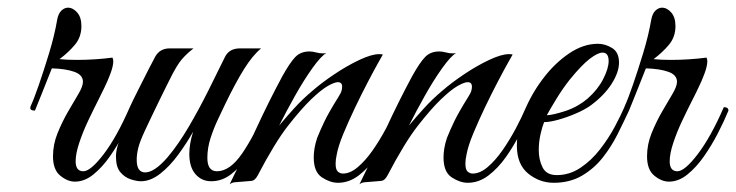

<svg xmlns="http://www.w3.org/2000/svg" viewBox="-20 -472 1917 500"><path d="M60 -196Q68 -213 81 -250.5Q94 -288 108 -334Q122 -380 129 -421Q132 -437 140 -444.5Q148 -452 157 -452Q170 -452 181 -439.5Q192 -427 192 -404Q192 -376 175.5 -356Q159 -336 135 -318Q145 -317 156 -316.5Q167 -316 180 -316Q227 -316 273 -322Q275 -316 275 -313Q275 -300 267.5 -280Q260 -260 252 -244Q248 -235 236 -211.5Q224 -188 210 -158.5Q196 -129 186.5 -100.5Q177 -72 177 -52Q177 -26 197 -26Q216 -26 250 -70.5Q284 -115 318 -193Q330 -193 330 -184Q319 -157 302.5 -125Q286 -93 266 -64.5Q246 -36 223 -17.5Q200 1 175 1Q156 1 137 -14.5Q118 -30 118 -65Q118 -96 130 -125.5Q142 -155 157 -181Q172 -207 184 -227Q196 -247 196 -259Q196 -277 173.5 -285Q151 -293 115 -294Q97 -248 88 -226Q79 -204 71 -184Q55 -184 60 -196Z M347 0Q336 0 320.5 -5Q305 -10 293.5 -23.5Q282 -37 282 -64Q282 -90 299 -124Q316 -158 329 -184Q318 -184 318 -193Q319 -196 327 -212Q335 -228 346 -250Q357 -272 367.5 -292.5Q378 -313 384 -324Q396 -346 422 -346H484Q467 -333 453.5 -317.5Q440 -302 420 -261Q420 -261 413 -247Q406 -233 395.5 -211.5Q385 -190 374.5 -168Q364 -146 357 -131Q344 -103 340 -86.5Q336 -70 336 -56Q336 -23 358 -23Q382 -23 416 -62Q444 -95 471 -141Q498 -187 522.5 -236Q547 -285 566 -324Q577 -346 605 -346H660Q638 -328 615.5 -292Q593 -256 566 -200Q559 -185 548 -162Q537 -139 528.5 -113Q520 -87 520 -61Q520 -26 545 -26Q579 -26 611 -73Q643 -120 674 -193Q682 -193 683.5 -192Q685 -191 686 -184Q675 -157 659.5 -125.5Q644 -94 624.5 -65Q605 -36 581.5 -18Q558 0 530 0Q505 0 489 -18.5Q473 -37 473 -71Q473 -98 483 -129Q466 -99 444 -69Q422 -39 397 -19.5Q372 0 347 0Z M578 8Q614 -65 647 -136.5Q680 -208 715 -273Q735 -309 749 -323.5Q763 -338 786 -338Q794 -338 803 -335.5Q812 -333 821 -333Q827 -333 830 -334Q816 -326 793.5 -294.5Q771 -263 748 -222Q725 -181 707 -145Q726 -168 747 -191Q768 -214 793 -235Q817 -256 850.5 -278.5Q884 -301 916 -316Q948 -331 967 -331Q974 -331 977 -330Q977 -330 966 -310.5Q955 -291 938.5 -259.5Q922 -228 905 -192.5Q888 -157 874.5 -124.5Q861 -92 857 -70Q854 -57 854 -46Q854 -30 860 -25Q866 -20 873 -20Q892 -20 912 -37Q932 -54 950.5 -80.5Q969 -107 985 -137Q1001 -167 1012 -193Q1024 -193 1024 -184Q1013 -157 996.5 -124.5Q980 -92 959.5 -63Q939 -34 914 -15Q889 4 860 4Q840 4 818.5 -10Q797 -24 797 -62Q797 -73 799 -85.5Q801 -98 806 -113Q814 -133 825 -156Q836 -179 861 -219Q868 -230 869.5 -236Q871 -242 871 -246Q871 -258 860 -258Q851 -258 833.5 -248Q816 -238 790 -213Q765 -189 730.5 -145Q696 -101 651 -15Q644 -2 635.5 -1Q627 0 612 1Q602 2 593 2.5Q584 3 578 8Z M916 8Q952 -65 985 -136.5Q1018 -208 1053 -273Q1073 -309 1087 -323.5Q1101 -338 1124 -338Q1132 -338 1141 -335.5Q1150 -333 1159 -333Q1165 -333 1168 -334Q1154 -326 1131.5 -294.5Q1109 -263 1086 -222Q1063 -181 1045 -145Q1064 -168 1085 -191Q1106 -214 1131 -235Q1155 -256 1188.5 -278.5Q1222 -301 1254 -316Q1286 -331 1305 -331Q1312 -331 1315 -330Q1315 -330 1304 -310.5Q1293 -291 1276.5 -259.5Q1260 -228 1243 -192.5Q1226 -157 1212.5 -124.5Q1199 -92 1195 -70Q1192 -57 1192 -46Q1192 -30 1198 -25Q1204 -20 1211 -20Q1230 -20 1250 -37Q1270 -54 1288.5 -80.5Q1307 -107 1323 -137Q1339 -167 1350 -193Q1362 -193 1362 -184Q1351 -157 1334.5 -124.5Q1318 -92 1297.5 -63Q1277 -34 1252 -15Q1227 4 1198 4Q1178 4 1156.5 -10Q1135 -24 1135 -62Q1135 -73 1137 -85.5Q1139 -98 1144 -113Q1152 -133 1163 -156Q1174 -179 1199 -219Q1206 -230 1207.5 -236Q1209 -242 1209 -246Q1209 -258 1198 -258Q1189 -258 1171.5 -248Q1154 -238 1128 -213Q1103 -189 1068.5 -145Q1034 -101 989 -15Q982 -2 973.5 -1Q965 0 950 1Q940 2 931 2.5Q922 3 916 8Z M1422 4Q1385 4 1355.5 -20Q1326 -44 1326 -93Q1326 -134 1344.5 -180Q1363 -226 1393.5 -266.5Q1424 -307 1461.5 -332.5Q1499 -358 1537 -358Q1556 -358 1574 -347Q1592 -336 1592 -309Q1592 -284 1573 -254Q1554 -224 1519 -198Q1504 -187 1481 -177Q1458 -167 1435 -160.5Q1412 -154 1397 -154Q1392 -142 1387.5 -122Q1383 -102 1383 -81Q1383 -56 1393 -36Q1403 -16 1430 -16Q1463 -16 1491.5 -35Q1520 -54 1542.5 -83Q1565 -112 1581 -142Q1597 -172 1606 -193Q1618 -193 1618 -184Q1605 -156 1588.5 -123Q1572 -90 1549.5 -61.5Q1527 -33 1495.5 -14.5Q1464 4 1422 4ZM1404 -172Q1418 -172 1451 -182.5Q1484 -193 1511 -216Q1537 -239 1551 -266.5Q1565 -294 1565 -313Q1565 -335 1549 -335Q1537 -335 1516 -319Q1495 -303 1464 -265Q1445 -241 1428 -213Q1411 -185 1404 -172Z M1607 -196Q1615 -213 1628 -250.5Q1641 -288 1655 -334Q1669 -380 1676 -421Q1679 -437 1687 -444.5Q1695 -452 1704 -452Q1717 -452 1728 -439.5Q1739 -427 1739 -404Q1739 -376 1722.5 -356Q1706 -336 1682 -318Q1692 -317 1703 -316.5Q1714 -316 1727 -316Q1774 -316 1820 -322Q1822 -316 1822 -313Q1822 -300 1814.5 -280Q1807 -260 1799 -244Q1795 -235 1783 -211.5Q1771 -188 1757 -158.5Q1743 -129 1733.5 -100.5Q1724 -72 1724 -52Q1724 -26 1744 -26Q1763 -26 1797 -70.5Q1831 -115 1865 -193Q1877 -193 1877 -184Q1866 -157 1849.5 -125Q1833 -93 1813 -64.5Q1793 -36 1770 -17.5Q1747 1 1722 1Q1703 1 1684 -14.5Q1665 -30 1665 -65Q1665 -96 1677 -125.5Q1689 -155 1704 -181Q1719 -207 1731 -227Q1743 -247 1743 -259Q1743 -277 1720.5 -285Q1698 -293 1662 -294Q1644 -248 1635 -226Q1626 -204 1618 -184Q1602 -184 1607 -196Z"/></svg>

Font: Great Vibes
Style: Regular
Weight: 400
Designer: Robert E. Leuschke, Viktoriya Grabowska, Viviana Monsalve, Eben Sorkin
Foundry: Robert E. Leuschke
Version: Version 1.103; ttfautohint (v1.8.4.7-5d5b)